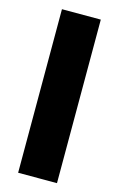

<svg xmlns="http://www.w3.org/2000/svg" viewBox="-114 -777 511 825"><g transform="rotate(15 141.5 -364.0)"><path d="M228 -727.5V0H55.2V-727.5Z"/></g></svg>

Font: Inter 17pt ExtraBold
Style: Regular
Weight: 800
Version: Version 4.001;git-66647c0bb